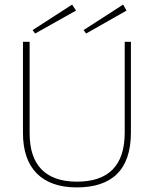

<svg xmlns="http://www.w3.org/2000/svg" viewBox="-20 -805 665 836"><path d="M355 -659 531 -759 516 -785 344 -674ZM133 -659 311 -759 294 -785 122 -674ZM314 11C465 11 550 -63 550 -228V-623H523V-227C523 -81 449 -14 315 -14C177 -14 109 -88 109 -224V-623H80V-225C80 -75 160 11 314 11Z"/></svg>

Font: Inconsolata Expanded ExtraLight
Style: Regular
Weight: 200
Width: 7
Monospace: yes
Designer: Raph Levien, Cyreal, Brenton Simpson
Foundry: Raph Levien, Cyreal, Google
Version: Version 3.100